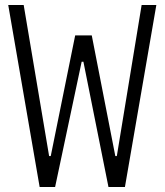

<svg xmlns="http://www.w3.org/2000/svg" viewBox="-20 -750 660 770"><path d="M75 -730 177 -124H183.5L281.5 -608H348L442.5 -124H448.5L548 -730H607L481 0H415L314.5 -502.5H307.5L201 0H139L13 -730Z"/></svg>

Font: Monaspace Neon Var
Style: Regular
Weight: 400
Designer: Riley Cran and the Lettermatic Team
Version: Version 1.000 (Monaspace Neon Var)